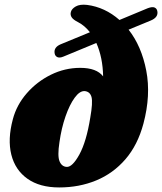

<svg xmlns="http://www.w3.org/2000/svg" viewBox="-20 -788 694 822"><path d="M594 -258.5Q569.5 -167 517 -106.2Q464.5 -45.5 391.8 -15.5Q319 14.5 233.5 14.5Q150 14.5 97.5 -22.8Q45 -60 28.5 -125.8Q12 -191.5 35 -277.5Q51 -338.5 94.5 -388.5Q138 -438.5 197.8 -468Q257.5 -497.5 323.5 -497.5Q393.5 -497.5 421.5 -461Q420 -542 392.5 -604L251 -545.5Q235 -539 225.5 -543.5Q216 -548 214 -559Q209 -585.5 240 -598.5L365 -650Q342.5 -678.5 314.5 -693Q293.5 -703.5 286.8 -714Q280 -724.5 283.5 -737Q287 -750.5 304.5 -760.5Q322 -770.5 353 -767Q429.5 -757 491.5 -702.5L613 -753Q632 -760 641.8 -755.8Q651.5 -751.5 653.5 -740.5Q659 -713.5 624 -699.5L530.5 -661Q586 -590.5 606.2 -485.5Q626.5 -380.5 594 -258.5ZM265 -73.5Q289.5 -71.5 319.8 -126.5Q350 -181.5 366.5 -284.5Q378 -349.5 371.8 -372.5Q365.5 -395.5 343 -398Q321.5 -399.5 299.8 -369.8Q278 -340 260.5 -289.8Q243 -239.5 234.5 -179Q225.5 -120.5 234.8 -97.8Q244 -75 265 -73.5Z"/></svg>

Font: Fraunces 9pt S050 Black
Style: Italic
Weight: 900
Italic angle: -16°
Version: Version 1.000; ttfautohint (v1.8.3)